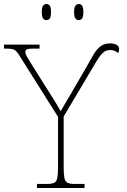

<svg xmlns="http://www.w3.org/2000/svg" viewBox="-31 -936 630 956"><path d="M153 0V-20H202Q227 -20 239 -26Q251 -32 254.5 -51Q258 -70 258 -108V-354L71 -651Q59 -671 50.5 -680Q42 -689 31 -691.5Q20 -694 -2 -694H-11V-714H166V-694H133Q108 -694 101.5 -689.5Q95 -685 95 -677Q95 -668 101.5 -656.5Q108 -645 118 -629L197 -503Q217 -472 236 -441.5Q255 -411 271 -382Q279 -397 293 -420Q307 -443 325 -474L398 -600Q417 -633 432.5 -660.5Q448 -688 467.5 -704Q487 -720 517 -720Q537 -720 549.5 -713Q562 -706 562 -692Q562 -680 557 -672Q540 -687 517 -687Q496 -687 480.5 -672Q465 -657 451 -633.5Q437 -610 421 -583L286 -356V-108Q286 -70 289.5 -51Q293 -32 305 -26Q317 -20 342 -20H390V0ZM361 -836Q351 -836 344.5 -844Q338 -852 338 -876Q338 -899 344.5 -907.5Q351 -916 361 -916Q372 -916 378 -907.5Q384 -899 384 -876Q384 -852 378 -844Q372 -836 361 -836ZM200 -836Q190 -836 183.5 -844Q177 -852 177 -876Q177 -899 183.5 -907.5Q190 -916 200 -916Q211 -916 217 -907.5Q223 -899 223 -876Q223 -852 217 -844Q211 -836 200 -836Z"/></svg>

Font: Noto Serif Thin
Style: Regular
Weight: 100
Designer: Monotype Design Team
Foundry: Monotype Imaging Inc.
Version: Version 2.015